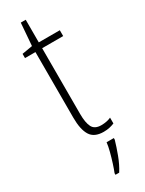

<svg xmlns="http://www.w3.org/2000/svg" viewBox="-230 -689 712 941"><g transform="rotate(-30 126.0 -218.0)"><path d="M177 -24Q193 -24 207.5 -27Q222 -30 232 -35V-2Q220 3 205 6.5Q190 10 171 10Q118 10 97 -24Q76 -58 76 -124V-496H17V-520L76 -530L86 -657H114V-529H233V-496H114V-124Q114 -74 127 -49Q140 -24 177 -24ZM198 70Q188 105 172.5 146.5Q157 188 136 221H115V212Q122 195 131 167Q140 139 147.5 110Q155 81 157 61H198Z"/></g></svg>

Font: Noto Sans Lao Condensed ExtraLight
Style: Regular
Weight: 200
Width: 3
Designer: Monotype Design Team
Foundry: Monotype Imaging Inc.
Version: Version 2.003; ttfautohint (v1.8.4.7-5d5b)